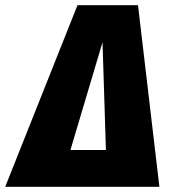

<svg xmlns="http://www.w3.org/2000/svg" viewBox="-79 -716 648 736"><path d="M450 -696 532 0H-59L218 -696ZM314 -554 191 -141H327Z"/></svg>

Font: Fira Sans Condensed Black
Style: Italic
Weight: 900
Width: 3
Italic angle: -8°
Designer: Carrois Corporate & Edenspiekermann AG
Foundry: Carrois Corporate GbR & Edenspiekermann AG
Version: Version 4.203